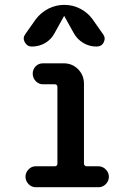

<svg xmlns="http://www.w3.org/2000/svg" viewBox="-20 -785 540 805"><path d="M210 -87.9Q214.8 -87.9 217.8 -90.8Q220.7 -93.8 220.7 -98.6V-420.9Q220.7 -425.8 217.8 -428.7Q214.8 -431.6 210 -431.6H160.2Q142.6 -431.6 129.9 -444.8Q117.2 -458 117.2 -476.1Q117.2 -494.1 129.4 -506.8Q141.6 -519.5 160.2 -519.5H247.1Q283.2 -519.5 307.6 -494.6Q332 -469.7 332 -434.6V-98.6Q332 -93.8 335.4 -90.8Q338.9 -87.9 342.8 -87.9H392.6Q410.2 -87.9 423.3 -74.7Q436.5 -61.5 436.5 -43.9Q436.5 -26.4 423.8 -13.2Q411.1 0 392.6 0H129.9Q112.3 0 99.6 -13.2Q86.9 -26.4 86.9 -43.9Q86.9 -61.5 99.6 -74.7Q112.3 -87.9 129.9 -87.9ZM113.3 -589.8Q93.8 -589.8 84 -607.9Q74.2 -626 85.9 -641.6L129.9 -704.1Q151.4 -732.4 182.6 -748.5Q213.9 -764.6 249.5 -764.6Q285.2 -764.6 316.4 -748.5Q347.7 -732.4 368.2 -704.1L412.1 -641.6Q423.8 -626 415 -607.9Q406.2 -589.8 384.8 -589.8Q354.5 -589.8 329.1 -605Q303.7 -620.1 289.1 -646.5L250 -716.8Q250 -717.8 249 -717.8Q248 -717.8 248 -716.8L209 -646.5Q195.3 -620.1 169.9 -605Q144.5 -589.8 113.3 -589.8Z"/></svg>

Font: Rounded-X Mgen+ 2m medium
Style: Regular
Weight: 500
Designer: [Source Han Sans]
Ryoko NISHIZUKA  (kana & ideographs); Paul D. Hunt (Latin, Greek & Cyrillic); Wenlong ZHANG  (bopomofo
Version: Version 1.059.20150602